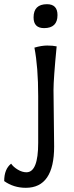

<svg xmlns="http://www.w3.org/2000/svg" viewBox="-80 -685 354 915"><path d="M175 -256 178 13Q178 210 43 210Q-15 210 -60 178Q-60 121 -27 95Q-16 111 5 123.5Q26 136 46 136Q102 136 102 -4V-227Q102 -366 84 -458Q118 -468 145 -468Q172 -468 190 -464Q175 -309 175 -256ZM194 -613Q194 -551 130 -551Q80 -551 80 -602Q80 -665 144 -665Q194 -665 194 -613Z"/></svg>

Font: Port Lligat Sans
Style: Regular
Weight: 400
Designer: Dario Muhafara, Eduardo Rodriguez Tunni
Foundry: Tipo
Version: Version 1.002